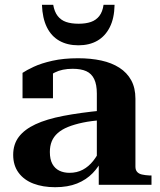

<svg xmlns="http://www.w3.org/2000/svg" viewBox="-20 -771 668 801"><path d="M407 -310V-270Q361 -267 325.5 -259.5Q290 -252 264 -241.5Q238 -231 221 -216Q204 -201 196 -181.5Q188 -162 188 -137Q188 -106 198.5 -87Q209 -68 227.5 -59Q246 -50 270 -50Q301 -50 325.5 -63Q350 -76 369 -100Q388 -124 402 -156L409 -112Q394 -77 367 -49Q340 -21 301.5 -5.5Q263 10 210 10Q159 10 119.5 -5Q80 -20 57.5 -50.5Q35 -81 35 -125Q35 -169 58.5 -200Q82 -231 128 -252.5Q174 -274 244 -287.5Q314 -301 407 -310ZM392 0V-97L384 -96V-381Q384 -418 373 -441Q362 -464 340 -474Q318 -484 283 -484Q239 -484 208.5 -468.5Q178 -453 160 -430Q160 -442 162.5 -452Q165 -462 170.5 -469Q176 -476 184 -480Q192 -484 201 -486V-361H74V-467Q90 -478 121 -492.5Q152 -507 198.5 -517.5Q245 -528 306 -528Q359 -528 402.5 -518.5Q446 -509 478 -488.5Q510 -468 527.5 -436Q545 -404 545 -359V-76Q545 -62 552 -54Q559 -46 572 -43Q585 -40 603 -39H612V0ZM307 -582Q353 -582 386 -601Q419 -620 438 -657.5Q457 -695 458 -751H412Q408 -722 394.5 -704.5Q381 -687 359.5 -679.5Q338 -672 308 -672Q277 -672 255.5 -679.5Q234 -687 220.5 -704.5Q207 -722 202 -751H155Q157 -695 175.5 -657.5Q194 -620 227.5 -601Q261 -582 307 -582Z"/></svg>

Font: Roboto Serif 120pt Expanded SemiBold
Style: Regular
Weight: 600
Width: 7
Designer: Greg Gazdowicz
Foundry: Commercial Type
Version: Version 1.008